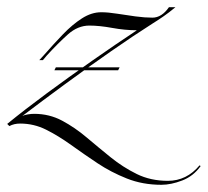

<svg xmlns="http://www.w3.org/2000/svg" viewBox="-109 -330 577 533"><path d="M223 -143 219 -135H42L46 -143ZM445 129 448 131Q428 159 397 171Q366 183 339 183Q287 183 243 165.5Q199 148 161.5 123Q124 98 88.5 72.5Q53 47 19 30Q-15 13 -53 13Q-70 13 -83 20L-89 14Q-40 -26 21 -71Q82 -116 147 -161.5Q212 -207 271 -246Q238 -246 202.5 -252.5Q167 -259 139 -259Q107 -259 79.5 -234.5Q52 -210 21 -176L10 -163H0L12 -176Q40 -208 66 -235Q92 -262 118.5 -279Q145 -296 172 -296Q191 -296 216 -292Q241 -288 267 -284.5Q293 -281 314 -281Q340 -281 360 -310H378Q360 -295 344 -284Q328 -273 315 -265Q263 -232 199 -187.5Q135 -143 71 -96Q7 -49 -47 -8Q-41 -11 -31.5 -12.5Q-22 -14 -14 -14Q28 -14 63.5 5Q99 24 131.5 51.5Q164 79 198 106.5Q232 134 270.5 153Q309 172 357 172Q409 172 445 129Z"/></svg>

Font: Ballet 24pt
Style: Regular
Weight: 400
Designer: Maximiliano R. Sproviero
Foundry: Omnibus-Type
Version: Version 1.100